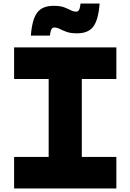

<svg xmlns="http://www.w3.org/2000/svg" viewBox="-20 -1069 740 1089"><path d="M60 0V-179H256V-621H60V-800H640V-621H444V-179H640V0ZM155 -867Q162 -959 191 -997.5Q220 -1036 284 -1036Q322 -1036 344 -1027.5Q366 -1019 381.5 -1011Q397 -1003 413 -1003Q423 -1003 428.5 -1013.5Q434 -1024 437 -1049H545Q538 -957 509.5 -918.5Q481 -880 417 -880Q380 -880 357 -888.5Q334 -897 318.5 -905Q303 -913 287 -913Q277 -913 271.5 -902.5Q266 -892 263 -867Z"/></svg>

Font: Martian Mono ExtraBold
Style: Regular
Weight: 800
Monospace: yes
Designer: Roman Shamin
Foundry: Evil Martians
Version: Version 1.000; ttfautohint (v1.8.4.7-5d5b)